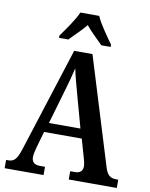

<svg xmlns="http://www.w3.org/2000/svg" viewBox="-99 -1003 838 1074"><g transform="rotate(10 320.0 -465.5)"><path d="M176 -784V-771H229C255 -799 296 -836 322 -869C348 -836 389 -799 416 -771H469V-784C442 -822 395 -886 376 -931H269C250 -886 203 -822 176 -784ZM3 0H224V-47H194C162 -47 148 -63 148 -89C148 -106 155 -131 159 -147L185 -238H399L428 -137C433 -121 438 -100 438 -86C438 -60 421 -47 394 -47H367V0H640V-47H629C596 -47 577 -60 564 -103L376 -714H272L83 -123C63 -60 46 -47 15 -47H3ZM203 -292 259 -484C273 -531 286 -578 295 -619C303 -578 317 -529 331 -477L382 -292Z"/></g></svg>

Font: Noto Serif Tamil Condensed SemiBold
Style: Italic
Weight: 600
Width: 3
Italic angle: -12°
Designer: Indian Type Foundry, Tom Grace, and the Monotype Design Team
Foundry: Monotype Imaging Inc.
Version: Version 2.003